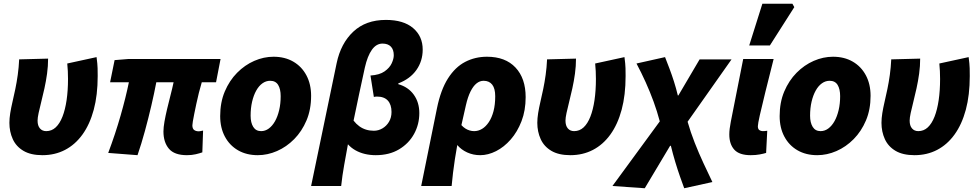

<svg xmlns="http://www.w3.org/2000/svg" viewBox="-20 -814 5212 1022"><path d="M206 12Q144 12 105 -11Q66 -34 48 -73.5Q30 -113 30 -160Q30 -184 34.5 -212Q39 -240 46.5 -272Q54 -304 61.5 -340Q69 -376 74.5 -415.5Q80 -455 82 -498L236 -502Q236 -462 230.5 -422Q225 -382 216.5 -343.5Q208 -305 199.5 -271.5Q191 -238 185.5 -212.5Q180 -187 180 -172Q180 -145 192.5 -130.5Q205 -116 226 -116Q255 -116 276.5 -136Q298 -156 312.5 -193Q327 -230 334.5 -281Q342 -332 342 -394Q342 -414 341 -435.5Q340 -457 338 -476L494 -510Q499 -473 499.5 -451Q500 -429 500 -409Q500 -308 479 -230Q458 -152 419 -98Q380 -44 326 -16Q272 12 206 12Z M975 12Q908 12 879 -22.5Q850 -57 850 -114Q850 -136 855.5 -167Q861 -198 869.5 -234Q878 -270 887.5 -306.5Q897 -343 904 -376H812Q801 -318 785.5 -251.5Q770 -185 751.5 -117Q733 -49 712 12L556 0Q594 -101 622 -199Q650 -297 666 -376H566L590 -494L664 -500H1154L1130 -376H1054Q1046 -349 1038.5 -319.5Q1031 -290 1025 -261Q1019 -232 1014 -208Q1009 -184 1006.5 -168Q1004 -152 1004 -147Q1004 -129 1013.5 -122Q1023 -115 1039 -115Q1044 -115 1049 -116.5Q1054 -118 1061 -119L1057 -3Q1043 2 1022 7Q1001 12 975 12Z M1352 12Q1292 12 1247 -14Q1202 -40 1177 -87Q1152 -134 1152 -196Q1152 -269 1176.5 -327Q1201 -385 1242 -426.5Q1283 -468 1333.5 -490Q1384 -512 1436 -512Q1496 -512 1541 -486Q1586 -460 1611 -413Q1636 -366 1636 -304Q1636 -231 1611.5 -173Q1587 -115 1546 -73.5Q1505 -32 1454.5 -10Q1404 12 1352 12ZM1370 -116Q1392 -116 1411 -130Q1430 -144 1444 -169Q1458 -194 1466 -228Q1474 -262 1474 -302Q1474 -340 1460.5 -362Q1447 -384 1418 -384Q1396 -384 1377 -370.5Q1358 -357 1344 -332Q1330 -307 1322 -273Q1314 -239 1314 -198Q1314 -161 1328 -138.5Q1342 -116 1370 -116Z M1636 176 1772 -478Q1794 -583 1860.5 -645.5Q1927 -708 2034 -708Q2128 -708 2179 -664.5Q2230 -621 2230 -550Q2230 -489 2196.5 -441.5Q2163 -394 2100 -370V-366Q2153 -351 2182.5 -310Q2212 -269 2212 -212Q2212 -152 2184 -101Q2156 -50 2104 -19Q2052 12 1980 12Q1950 12 1922.5 5.5Q1895 -1 1872 -14Q1849 -27 1832 -46Q1822 9 1812 64.5Q1802 120 1796 176ZM1970 -118Q1994 -118 2015.5 -130.5Q2037 -143 2050.5 -165.5Q2064 -188 2064 -218Q2064 -257 2044.5 -278.5Q2025 -300 1986 -300Q1982 -300 1978.5 -299.5Q1975 -299 1970 -298L1952 -412Q2000 -415 2027 -434Q2054 -453 2065 -477Q2076 -501 2076 -520Q2076 -550 2060.5 -566Q2045 -582 2016 -582Q1983 -582 1959.5 -549Q1936 -516 1922 -454Q1906 -382 1891.5 -313Q1877 -244 1862 -172Q1876 -154 1892.5 -142Q1909 -130 1928.5 -124Q1948 -118 1970 -118Z M2222 176 2306 -238Q2326 -336 2364.5 -396.5Q2403 -457 2456 -484.5Q2509 -512 2572 -512Q2670 -512 2724 -454.5Q2778 -397 2778 -297Q2778 -226 2756 -169Q2734 -112 2698.5 -71.5Q2663 -31 2620.5 -9.5Q2578 12 2536 12Q2499 12 2467 -2.5Q2435 -17 2414 -42Q2407 -4 2401.5 32.5Q2396 69 2391.5 105Q2387 141 2384 176ZM2504 -116Q2526 -116 2546 -128Q2566 -140 2582 -164Q2598 -188 2607 -222.5Q2616 -257 2616 -302Q2616 -343 2600 -363.5Q2584 -384 2554 -384Q2534 -384 2516.5 -370Q2499 -356 2484.5 -327Q2470 -298 2460 -254L2436 -148Q2446 -137 2457 -130Q2468 -123 2480 -119.5Q2492 -116 2504 -116Z M3016 12Q2954 12 2915 -11Q2876 -34 2858 -73.5Q2840 -113 2840 -160Q2840 -184 2844.5 -212Q2849 -240 2856.5 -272Q2864 -304 2871.5 -340Q2879 -376 2884.5 -415.5Q2890 -455 2892 -498L3046 -502Q3046 -462 3040.5 -422Q3035 -382 3026.5 -343.5Q3018 -305 3009.5 -271.5Q3001 -238 2995.5 -212.5Q2990 -187 2990 -172Q2990 -145 3002.5 -130.5Q3015 -116 3036 -116Q3065 -116 3086.5 -136Q3108 -156 3122.5 -193Q3137 -230 3144.5 -281Q3152 -332 3152 -394Q3152 -414 3151 -435.5Q3150 -457 3148 -476L3304 -510Q3309 -473 3309.5 -451Q3310 -429 3310 -409Q3310 -308 3289 -230Q3268 -152 3229 -98Q3190 -44 3136 -16Q3082 12 3016 12Z M3412 188 3240 176 3492 -168Q3478 -221 3459 -273Q3440 -325 3417 -376Q3394 -427 3368 -476L3520 -510Q3531 -482 3543.5 -449Q3556 -416 3567.5 -380Q3579 -344 3588 -306H3591L3704 -498H3874L3640 -166Q3656 -110 3678 -54Q3700 2 3724.5 54.5Q3749 107 3772 155L3622 188Q3612 161 3599.5 125.5Q3587 90 3574.5 48.5Q3562 7 3551 -38H3547Z M3976 12Q3915 12 3888.5 -17.5Q3862 -47 3862 -98Q3862 -113 3864 -129Q3866 -145 3870 -166L3936 -500H4098Q4073 -401 4054 -324.5Q4035 -248 4024.5 -201Q4014 -154 4014 -142Q4014 -127 4022 -121.5Q4030 -116 4040 -116Q4045 -116 4051.5 -116.5Q4058 -117 4064 -118L4058 0Q4045 4 4024 8Q4003 12 3976 12ZM3968 -572 4038 -794H4198L4208 -776L4078 -572Z M4330 12Q4270 12 4225 -14Q4180 -40 4155 -87Q4130 -134 4130 -196Q4130 -269 4154.5 -327Q4179 -385 4220 -426.5Q4261 -468 4311.5 -490Q4362 -512 4414 -512Q4474 -512 4519 -486Q4564 -460 4589 -413Q4614 -366 4614 -304Q4614 -231 4589.5 -173Q4565 -115 4524 -73.5Q4483 -32 4432.5 -10Q4382 12 4330 12ZM4348 -116Q4370 -116 4389 -130Q4408 -144 4422 -169Q4436 -194 4444 -228Q4452 -262 4452 -302Q4452 -340 4438.5 -362Q4425 -384 4396 -384Q4374 -384 4355 -370.5Q4336 -357 4322 -332Q4308 -307 4300 -273Q4292 -239 4292 -198Q4292 -161 4306 -138.5Q4320 -116 4348 -116Z M4848 12Q4786 12 4747 -11Q4708 -34 4690 -73.5Q4672 -113 4672 -160Q4672 -184 4676.5 -212Q4681 -240 4688.5 -272Q4696 -304 4703.5 -340Q4711 -376 4716.5 -415.5Q4722 -455 4724 -498L4878 -502Q4878 -462 4872.5 -422Q4867 -382 4858.5 -343.5Q4850 -305 4841.5 -271.5Q4833 -238 4827.5 -212.5Q4822 -187 4822 -172Q4822 -145 4834.5 -130.5Q4847 -116 4868 -116Q4897 -116 4918.5 -136Q4940 -156 4954.5 -193Q4969 -230 4976.5 -281Q4984 -332 4984 -394Q4984 -414 4983 -435.5Q4982 -457 4980 -476L5136 -510Q5141 -473 5141.5 -451Q5142 -429 5142 -409Q5142 -308 5121 -230Q5100 -152 5061 -98Q5022 -44 4968 -16Q4914 12 4848 12Z"/></svg>

Font: Source Sans 3 Black
Style: Italic
Weight: 900
Italic angle: -11°
Designer: Paul D. Hunt
Foundry: Adobe
Version: Version 3.052;hotconv 1.1.0;makeotfexe 2.6.0